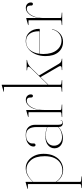

<svg xmlns="http://www.w3.org/2000/svg" viewBox="628 -1392 998 2295"><g transform="rotate(-90 1127.5 -244.0)"><path d="M102 -433.5V-350.5Q141 -393 180 -414.5Q219 -436 266 -436Q312.5 -436 351.2 -408.8Q390 -381.5 413.5 -333.2Q437 -285 437 -222Q437 -147.5 410.8 -95.2Q384.5 -43 341.2 -16Q298 11 247.5 11Q153.5 11 102 -70.5V214.5Q102 224 114 225.5L164 230.5Q168 231 168 233.5Q168 235.5 165 235.5H29Q27 235.5 27 233.5Q27 230 34 229.5L63 225.5Q75 224 75 215.5V-406.5Q75 -410.5 71 -410.5H19Q17 -410.5 17 -412.5Q17 -414 20 -415.5L94 -436.5Q97 -437.5 99 -437.5Q102 -437.5 102 -433.5ZM247 -428Q218 -428 180.2 -408.8Q142.5 -389.5 102 -347V-76.5Q126 -39 160.8 -18.2Q195.5 2.5 235 2.5Q283.5 2.5 323 -21Q362.5 -44.5 385.5 -91.5Q408.5 -138.5 408.5 -209Q408.5 -317.5 361.8 -372.8Q315 -428 247 -428Z M503 -93Q503 -138 540 -169.5Q577 -201 644 -201Q681 -201 707.8 -195Q734.5 -189 757 -181V-305Q757 -432 661 -432Q608 -432 584.5 -408.5Q561 -385 561 -363V-341Q561 -329 555.2 -324Q549.5 -319 542 -319Q524 -319 524 -344Q524 -379.5 560.2 -407.8Q596.5 -436 663 -436Q724.5 -436 754.2 -405.5Q784 -375 784 -323V-45Q784 -19 791.5 -8.5Q799 2 810.5 2Q833.5 2 836 -17Q836 -19 838 -19Q839.5 -19 839.5 -17Q839.5 -8 830.5 -0.2Q821.5 7.5 805 7.5Q757.5 7.5 757.5 -46Q733 -20 697.2 -6Q661.5 8 621 8Q566.5 8 534.8 -20Q503 -48 503 -93ZM534 -99Q534 -56.5 562.2 -29.2Q590.5 -2 637 -2Q670.5 -2 702.2 -13.8Q734 -25.5 757 -50.5V-177.5Q735 -185.5 710 -191.2Q685 -197 656 -197Q595.5 -197 564.8 -169Q534 -141 534 -99Z M961 -426V-271Q971 -352.5 1006 -393.8Q1041 -435 1080 -435Q1111.5 -435 1129.2 -417.5Q1147 -400 1147 -375Q1147 -350 1129 -350Q1121.5 -350 1115.8 -355Q1110 -360 1110 -372V-383Q1110 -424 1071 -424Q1045.5 -424 1020.2 -400.5Q995 -377 978 -331.2Q961 -285.5 961 -219V-21Q961 -11.5 973 -10L1023 -5Q1027 -4.5 1027 -2Q1027 0 1024 0H879.5Q876 0 876 -2.5Q876 -5 881.5 -5.5L922 -10Q934 -11.5 934 -20V-399Q934 -403 930 -403H878Q876 -403 876 -405Q876 -406.5 879 -408L953 -429Q956 -430 958 -430Q961 -430 961 -426Z M1180 0Q1178 0 1178 -2Q1178 -4.5 1185 -6L1224 -10Q1236 -11.5 1236 -20V-692Q1236 -696 1232 -696H1180Q1178 -696 1178 -698Q1178 -700.5 1181 -701L1255 -722Q1258 -723 1260 -723Q1263 -723 1263 -719V-171.5L1461 -375Q1478 -392.5 1477.2 -404Q1476.5 -415.5 1458.5 -417.5L1438 -419.5Q1434 -420 1434 -422.5Q1434 -425 1438 -425H1555Q1560 -425 1560 -422.5Q1560 -419.5 1553 -419Q1532.5 -417 1509.2 -405.8Q1486 -394.5 1465.5 -373L1372.5 -278L1511.5 -42Q1523 -22 1536 -14.8Q1549 -7.5 1570.5 -5Q1575 -4.5 1575 -2Q1575 0 1572.5 0H1439.5Q1437 0 1437 -2Q1437 -5 1442 -5L1468 -7Q1481 -8 1484.8 -17.2Q1488.5 -26.5 1480 -40.5L1354 -259.5L1263 -166V-21Q1263 -11.5 1275 -10L1315 -5Q1319 -5 1319 -2Q1319 0 1316 0Z M1931 -274Q1931 -268 1924 -268H1632.5Q1630 -248 1630 -226Q1630 -123.5 1675.8 -65.8Q1721.5 -8 1792.5 -8Q1838.5 -8 1875.2 -38Q1912 -68 1923 -120.5Q1924 -123.5 1925 -123.5Q1927.5 -123.5 1927 -119.5Q1916 -63.5 1874.8 -26.8Q1833.5 10 1776.5 10Q1698 10 1651.5 -45.8Q1605 -101.5 1605 -200Q1605 -265 1627.8 -318.5Q1650.5 -372 1691.2 -404Q1732 -436 1786 -436Q1851.5 -436 1891.2 -390.8Q1931 -345.5 1931 -274ZM1783 -432Q1718 -432 1680 -387.5Q1642 -343 1633 -272H1895Q1902 -272 1902 -279Q1902 -350.5 1870 -391.2Q1838 -432 1783 -432Z M2060 -426V-271Q2070 -352.5 2105 -393.8Q2140 -435 2179 -435Q2210.5 -435 2228.2 -417.5Q2246 -400 2246 -375Q2246 -350 2228 -350Q2220.5 -350 2214.8 -355Q2209 -360 2209 -372V-383Q2209 -424 2170 -424Q2144.5 -424 2119.2 -400.5Q2094 -377 2077 -331.2Q2060 -285.5 2060 -219V-21Q2060 -11.5 2072 -10L2122 -5Q2126 -4.5 2126 -2Q2126 0 2123 0H1978.5Q1975 0 1975 -2.5Q1975 -5 1980.5 -5.5L2021 -10Q2033 -11.5 2033 -20V-399Q2033 -403 2029 -403H1977Q1975 -403 1975 -405Q1975 -406.5 1978 -408L2052 -429Q2055 -430 2057 -430Q2060 -430 2060 -426Z"/></g></svg>

Font: Fraunces 144pt Thin
Style: Regular
Weight: 100
Version: Version 1.000;[f99f86859]